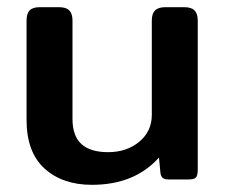

<svg xmlns="http://www.w3.org/2000/svg" viewBox="-20 -500 630 535"><path d="M54 -166V-443Q54 -462 62.5 -471Q71 -480 91 -480H144Q164 -480 173 -471Q182 -462 182 -443V-169Q182 -121 207 -98.5Q232 -76 281 -76Q333 -76 368 -105Q403 -134 403 -180V-443Q403 -462 412 -471Q421 -480 441 -480H493Q513 -480 522 -471Q531 -462 531 -443V-27Q531 -11 526 -5.5Q521 0 505 0H449Q438 0 433 -4.5Q428 -9 427 -19L423 -61Q355 15 236 15Q154 15 104 -30.5Q54 -76 54 -166Z"/></svg>

Font: Mitr
Style: Regular
Weight: 400
Designer: Thanarat Vachiruckul
Foundry: Cadson Demak
Version: Version 1.002